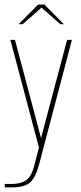

<svg xmlns="http://www.w3.org/2000/svg" viewBox="-25 -643 350 833"><path d="M-4 170 -5 155H27Q66 155 89.5 138Q113 121 125 70L144 -3L20 -470H40L154 -40L155 -36H151L152 -40L266 -470H287L144 73Q130 126 106 148Q82 170 26 170ZM56 -538 140 -623H168L252 -538H237L155 -610L73 -538Z"/></svg>

Font: Smooch Sans Thin
Style: Regular
Weight: 100
Designer: Robert E. Leuschke
Foundry: Robert E. Leuschke
Version: Version 1.010